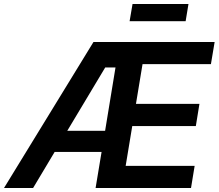

<svg xmlns="http://www.w3.org/2000/svg" viewBox="-41 -937 1090 957"><path d="M-21 0 424.8 -727.5H1028.8L1010.3 -617.2H669.4L636.7 -419.4H953.1L935.1 -308.6H618.2L585.4 -110.4H929.2L911.1 0H435.5L465.3 -179.7H231.4L124 0ZM294.4 -285.2H482.9L534.7 -600.6H483.4ZM898.4 -917 884.3 -831.5H605L619.6 -917Z"/></svg>

Font: Inter Semi Bold
Style: Italic
Weight: 600
Italic angle: -9.39999°
Designer: Rasmus Andersson
Foundry: rsms
Version: Version 4.000;git-3c8e0fc